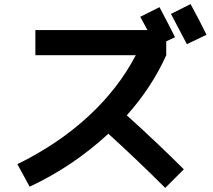

<svg xmlns="http://www.w3.org/2000/svg" viewBox="-20 -870 1040 939"><path d="M153 -600V-723H701Q677 -767 666 -788L760 -835Q801 -758 836 -688L793 -668V-600Q722 -442 600 -306Q750 -171 879 -42L788 49Q652 -87 510 -216Q337 -56 125 43L65 -67Q266 -166 413 -302Q560 -438 644 -600ZM990 -700 894 -654Q840 -758 816 -802L912 -850Q958 -766 990 -700Z"/></svg>

Font: M PLUS 1p
Style: Bold
Weight: 700
Version: Version 1.062